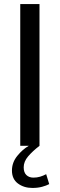

<svg xmlns="http://www.w3.org/2000/svg" viewBox="-20 -720 295 948"><path d="M80 0V-700H175V0ZM122 0H175Q140 27 118.5 52.5Q97 78 97 106Q97 131.5 110.2 144.2Q123.5 157 145 157Q162.5 157 177.8 152.5Q193 148 208 140L223 189Q209 196.5 188 202.2Q167 208 140 208Q98 208 68.5 186Q39 164 39 122Q39 82 65.5 49.5Q92 17 122 0Z"/></svg>

Font: Cabin Resolve
Style: Regular-Resolve
Weight: 400
Designer: Pablo Impallari
Foundry: Pablo Impallari. http://www.impallari.com Igino Marini. http://www.ikern.com
Version: Version 3.001